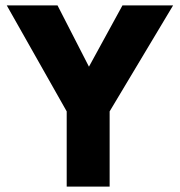

<svg xmlns="http://www.w3.org/2000/svg" viewBox="-20 -691 666 711"><path d="M5 -671H193L322 -419.5H296L433.5 -671H621L386 -278.5V0H227V-278.5Z"/></svg>

Font: Karla ExtraBold
Style: Regular
Weight: 800
Designer: Jonathan Pinhorn
Version: Version 2.001